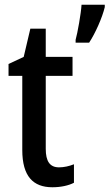

<svg xmlns="http://www.w3.org/2000/svg" viewBox="-20 -846 462 810"><path d="M422 -816V-826H324C322 -790 307 -706 299 -678V-666H356C382 -705 412 -773 422 -816ZM229 -140C190 -140 173 -166 173 -218V-526H286V-606H173V-725H108L80 -606L16 -576V-526H74V-213C74 -102 120 -56 201 -56C236 -56 269 -63 292 -75V-153C272 -145 250 -140 229 -140Z"/></svg>

Font: Noto Sans Malayalam UI Condensed Medium
Style: Regular
Weight: 500
Width: 3
Designer: Jelle Bosma - Monotype Design Team
Foundry: Monotype Imaging Inc.
Version: Version 2.104